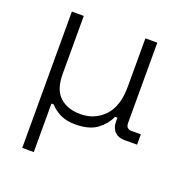

<svg xmlns="http://www.w3.org/2000/svg" viewBox="-124 -597 869 908"><g transform="rotate(20 310.0 -143.0)"><path d="M85 200V-486H145V-194Q145 -115 184 -79.5Q223 -44 288 -44Q359 -44 407 -93.5Q455 -143 455 -243V-486H515V-82Q515 -52 543 -52H590V0H526Q495 0 477 -18.5Q459 -37 459 -69V-88H447Q431 -50 392 -20Q353 10 281 10Q236 10 204.5 -6Q173 -22 155 -44H143V200Z"/></g></svg>

Font: Space Grotesk Light Light
Style: Regular
Weight: 300
Version: Version 2.000